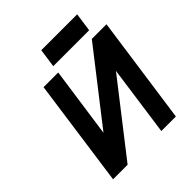

<svg xmlns="http://www.w3.org/2000/svg" viewBox="-231 -1023 1176 1176"><g transform="rotate(-45 356.5 -435.0)"><path d="M713 -700 614 0H488L552 -457L196 0H70L168 -700H295L230 -243L586 -700ZM301 -749H612L629 -870H318Z"/></g></svg>

Font: Unageo
Style: Bold-Italic
Weight: 700
Designer: Richard Sepsi
Foundry: Richard Sepsi
Version: Version 2.000